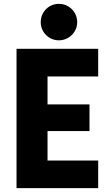

<svg xmlns="http://www.w3.org/2000/svg" viewBox="-20 -972 571 992"><path d="M65.4 -719.7H487.3V-577.1H225.6V-432.6H442.4V-294.9H225.6V-142.6H487.3V0H65.4ZM190.4 -857.4Q190.4 -883.8 202.9 -905.3Q215.3 -926.8 236.8 -939.5Q258.3 -952.1 284.2 -952.1Q310.1 -952.1 331.8 -939.5Q353.5 -926.8 366.2 -905.3Q378.9 -883.8 378.9 -857.4Q378.9 -832 366.2 -810.5Q353.5 -789.1 331.8 -776.4Q310.1 -763.7 284.2 -763.7Q258.3 -763.7 236.8 -776.4Q215.3 -789.1 202.9 -810.5Q190.4 -832 190.4 -857.4Z"/></svg>

Font: Reddit Sans Vanilla ExtraBold
Style: Regular
Weight: 800
Designer: Stephen Hutchings
Foundry: Reddit
Version: Version 1.013